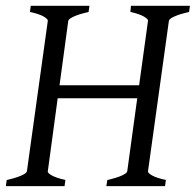

<svg xmlns="http://www.w3.org/2000/svg" viewBox="-20 -635 668 655"><path d="M282.2 -594.2Q251.5 -587.4 232.9 -579.1Q214.4 -570.8 212.9 -564L183.1 -344.2H454.6L484.9 -564Q485.8 -569.8 470.7 -578.6Q455.6 -587.4 424.8 -594.2L426.8 -615.2H627.9L625 -594.2Q594.2 -587.4 575.7 -579.1Q557.1 -570.8 556.2 -564L484.9 -50.8Q483.9 -44.9 499 -36.4Q514.2 -27.8 545.9 -21L543 0H342.8L346.2 -21Q377 -27.8 395 -35.9Q413.1 -43.9 414.1 -50.8L448.2 -299.8H176.8L143.1 -50.8Q141.6 -44.9 157 -36.4Q172.4 -27.8 203.1 -21L200.2 0H0L2.9 -21Q33.7 -27.8 52.2 -35.9Q70.8 -43.9 71.8 -50.8L143.1 -564Q144 -569.8 128.9 -578.6Q113.8 -587.4 82 -594.2L85 -615.2H285.2Z"/></svg>

Font: Gentium Plus Am
Style: Italic
Weight: 400
Italic angle: -8°
Designer: J. Victor Gaultney, Annie Olsen, Iska Routamaa, Becca Hirsbrunner
Foundry: SIL International
Version: Version 5.000